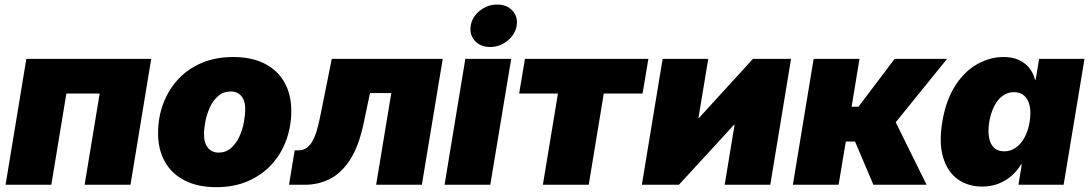

<svg xmlns="http://www.w3.org/2000/svg" viewBox="-20 -791 4666 822"><path d="M627.4 -539.1 538.6 0H342.3L406.7 -390.6H264.2L199.7 0H3.9L92.8 -539.1Z M906.2 10.3Q826.7 10.3 770.8 -18.3Q714.8 -46.9 685.8 -98.9Q656.7 -150.9 656.7 -220.7Q656.7 -287.6 678.5 -346.4Q700.2 -405.3 741.9 -450.7Q783.7 -496.1 843.3 -521.5Q902.8 -546.9 978 -546.9Q1057.6 -546.9 1113 -518.6Q1168.5 -490.2 1197.8 -438.2Q1227.1 -386.2 1227.1 -316.4Q1227.1 -251 1205.8 -191.9Q1184.6 -132.8 1143.3 -87.4Q1102.1 -42 1042.5 -15.9Q982.9 10.3 906.2 10.3ZM915 -137.7Q946.8 -137.7 968.8 -156.7Q990.7 -175.8 1004.4 -205.3Q1018.1 -234.9 1023.9 -266.8Q1029.8 -298.8 1029.8 -323.7Q1029.8 -349.1 1022 -365.7Q1014.2 -382.3 1000.5 -390.9Q986.8 -399.4 969.2 -399.4Q937 -399.4 914.8 -380.6Q892.6 -361.8 879.2 -332.8Q865.7 -303.7 859.6 -272.2Q853.5 -240.7 853.5 -214.8Q853.5 -177.2 870.8 -157.5Q888.2 -137.7 915 -137.7Z M1217.3 0 1241.7 -147.5H1259.8Q1275.9 -147.5 1289.1 -155.3Q1302.2 -163.1 1313.2 -179.4Q1324.2 -195.8 1333 -221.7Q1341.8 -247.6 1349.1 -283.7L1400.4 -539.1H1875.5L1786.1 0H1590.3L1655.3 -392.6H1564L1537.1 -264.2Q1515.6 -162.6 1477.5 -105.2Q1439.5 -47.9 1390.4 -23.9Q1341.3 0 1286.1 0Z M1883.3 0 1972.2 -539.1H2168.5L2079.1 0ZM2078.6 -589.8Q2037.1 -589.8 2013.2 -616.2Q1989.3 -642.6 1995.1 -680.7Q2001.5 -719.2 2034.4 -745.4Q2067.4 -771.5 2108.4 -771.5Q2149.9 -771.5 2174.1 -745.4Q2198.2 -719.2 2191.9 -680.7Q2185.5 -643.1 2152.6 -616.5Q2119.6 -589.8 2078.6 -589.8Z M2304.2 0 2368.7 -390.6H2202.6L2227.5 -539.1H2755.9L2731 -390.6H2564.9L2500.5 0Z M3277.8 0H3082.5L3125 -257.3H3123L2886.7 0H2728L2816.9 -539.1H3012.2L2970.2 -285.6H2972.2L3203.6 -539.1H3366.7Z M3374.5 0 3463.4 -539.1H3659.7L3626 -334H3655.3L3810.1 -539.1H4034.7L3814.9 -267.6L3946.8 0H3719.2L3640.6 -185.1H3601.1L3570.3 0Z M4185.1 7.8Q4125 7.8 4081.1 -23.2Q4037.1 -54.2 4018.1 -116Q3999 -177.7 4014.2 -269.5Q4030.3 -364.3 4070.6 -425.8Q4110.8 -487.3 4165 -517.1Q4219.2 -546.9 4275.9 -546.9Q4314.9 -546.9 4342.3 -534.2Q4369.6 -521.5 4387 -499.5Q4404.3 -477.5 4411.1 -450.2H4414.1L4428.7 -539.1H4623L4533.7 0H4340.3L4354.5 -86.9H4351.1Q4335 -59.1 4310.3 -37.8Q4285.6 -16.6 4254.2 -4.4Q4222.7 7.8 4185.1 7.8ZM4279.3 -143.1Q4306.6 -143.1 4328.9 -158.7Q4351.1 -174.3 4366.5 -202.6Q4381.8 -231 4388.2 -269.5Q4394.5 -309.1 4388.4 -337.4Q4382.3 -365.7 4365.2 -381.1Q4348.1 -396.5 4320.8 -396.5Q4294.4 -396.5 4272.9 -381.1Q4251.5 -365.7 4236.8 -337.4Q4222.2 -309.1 4215.3 -269.5Q4209 -230.5 4214.4 -201.9Q4219.7 -173.3 4236.1 -158.2Q4252.4 -143.1 4279.3 -143.1Z"/></svg>

Font: Inter 18pt Black
Style: Italic
Weight: 900
Italic angle: -9.3988°
Designer: Rasmus Andersson
Foundry: rsms
Version: Version 4.001;git-66647c0bb